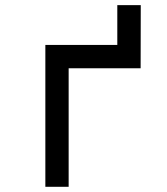

<svg xmlns="http://www.w3.org/2000/svg" viewBox="-20 -720 642 740"><path d="M154.8 -546.9H432.1V-700.2H522.5L522 -457H244.6V0H154.8Z"/></svg>

Font: Vazir Code Hack
Style: Code-Hack
Weight: 400
Foundry: DejaVu fonts team - Redesigned by Saber Rastikerdar
Version: Version 1.1.2